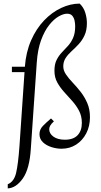

<svg xmlns="http://www.w3.org/2000/svg" viewBox="-20 -810 561 1065"><path d="M331 -442Q331 -419 346 -397Q361 -375 383 -352Q405 -329 427 -301Q449 -273 464 -238.5Q479 -204 479 -160Q479 -110 458.5 -70.5Q438 -31 402.5 -8Q367 15 321 15Q294 15 265.5 6Q237 -3 218 -21Q199 -39 199 -66Q199 -92 218 -111.5Q237 -131 263 -153L279 -137Q264 -123 258.5 -113Q253 -103 253 -93Q253 -69 276.5 -52Q300 -35 340 -35Q387 -35 410.5 -60Q434 -85 434 -128Q434 -166 418.5 -195.5Q403 -225 380.5 -250Q358 -275 335.5 -300Q313 -325 297.5 -353Q282 -381 282 -418Q282 -453 293.5 -476.5Q305 -500 322 -518Q339 -536 356.5 -555Q374 -574 385.5 -600Q397 -626 397 -664Q397 -678 394 -694Q391 -710 381.5 -722Q372 -734 352 -734Q332 -734 305.5 -719Q279 -704 253 -671.5Q227 -639 208 -587.5Q189 -536 184 -464L151 15Q144 127 106.5 180Q69 233 23 235V212Q58 198 69.5 148.5Q81 99 88 0L116 -410H46V-440H118Q124 -521 152.5 -586Q181 -651 224.5 -696.5Q268 -742 319.5 -766Q371 -790 422 -790Q444 -769 453 -739.5Q462 -710 462 -682Q462 -642 449 -614Q436 -586 416.5 -565Q397 -544 377 -526Q357 -508 344 -488Q331 -468 331 -442Z"/></svg>

Font: Bona Nova
Style: Italic
Weight: 400
Italic angle: -4°
Designer: Mateusz Machalski
Foundry: Capitalics
Version: Version 4.001; ttfautohint (v1.8.3)